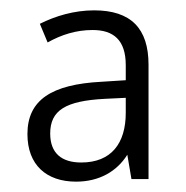

<svg xmlns="http://www.w3.org/2000/svg" viewBox="-20 -742 359 371"><path d="M162 -722C123 -722 87 -711 57 -696L72 -660C99 -675 127 -684 159 -684C199 -684 223 -665 223 -616V-587L176 -584C80 -579 33 -549 33 -483C33 -423 70 -391 127 -391C172 -391 206 -411 226 -443L234 -396H267V-617C267 -687 233 -722 162 -722ZM182 -551 223 -553V-524C223 -465 195 -428 137 -428C99 -428 77 -446 77 -484C77 -529 107 -547 182 -551Z"/></svg>

Font: Noto Sans Khmer SemiCondensed Light
Style: Regular
Weight: 300
Width: 4
Designer: Danh Hong and the Monotype Design Team
Foundry: Monotype Imaging Inc.
Version: Version 2.004